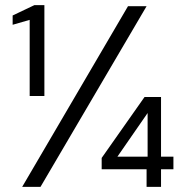

<svg xmlns="http://www.w3.org/2000/svg" viewBox="-20 -724 707 744"><path d="M95 -352V-647L29 -628V-664L113 -704H152V-352ZM66 0 476 -700H548L137 0ZM548 0V-68H374V-112L540 -348H604V-117H652V-68H604V0ZM435 -117H552V-286Z"/></svg>

Font: DM Sans 16pt Light
Style: Regular
Weight: 300
Version: Version 4.004;gftools[0.9.30]